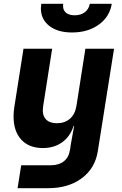

<svg xmlns="http://www.w3.org/2000/svg" viewBox="-20 -805 640 1005"><path d="M427 -550H577L492 -14Q478 76 408 128Q338 180 232 180H72L91 60H246Q288 60 314 39.5Q340 19 346 -19Q349 -31 349 -40L368 -145H365Q347 -90 305 -60Q263 -30 204 -30Q132 -30 91.5 -74Q51 -118 51 -195Q51 -221 55 -245L103 -550H253L206 -250Q204 -234 204 -227Q204 -195 223 -177.5Q242 -160 278 -160Q319 -160 346 -183.5Q373 -207 380 -250ZM194 -761Q194 -769 196 -785H311Q310 -781 310 -774Q310 -751 326 -738Q342 -725 371 -725Q403 -725 424 -741Q445 -757 450 -785H565Q554 -717 497 -676Q440 -635 357 -635Q282 -635 238 -669.5Q194 -704 194 -761Z"/></svg>

Font: JetBrains Mono Extra Bold
Style: Italic
Weight: 800
Italic angle: -9°
Monospace: yes
Designer: Philipp Nurullin, Konstantin Bulenkov
Foundry: JetBrains
Version: 2.002